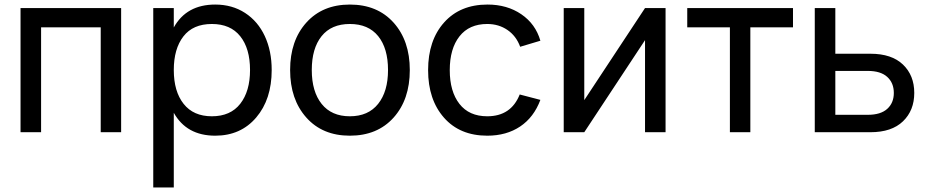

<svg xmlns="http://www.w3.org/2000/svg" viewBox="-20 -575 4036 835"><path d="M158.7 0H69.3V-540H506.8V0H418V-456.1H158.7Z M735.8 240.2H646.5V-540H735.8V-455.6Q791 -555.2 916 -555.2Q989.7 -555.2 1045.7 -518.8Q1101.6 -482.4 1131.6 -418Q1161.6 -353.5 1161.6 -270.5Q1161.6 -143.1 1094.2 -64Q1026.9 15.1 916 15.1Q791.5 15.1 735.8 -84.5ZM901.4 -69.3Q982.4 -69.3 1024.9 -123.8Q1067.4 -178.2 1067.4 -270.5Q1067.4 -363.8 1024.9 -417.2Q982.4 -470.7 901.4 -470.7Q819.3 -470.7 777.6 -416.7Q735.8 -362.8 735.8 -270.5Q735.8 -177.2 778.6 -123.3Q821.3 -69.3 901.4 -69.3Z M1501.5 15.1Q1382.3 15.1 1312 -64Q1241.7 -143.1 1241.7 -270.5Q1241.7 -398.4 1312.3 -476.8Q1382.8 -555.2 1501.5 -555.2Q1621.1 -555.2 1691.7 -476.6Q1762.2 -397.9 1762.2 -270.5Q1762.2 -142.1 1691.7 -63.5Q1621.1 15.1 1501.5 15.1ZM1501.5 -69.3Q1581.5 -69.3 1624.5 -123.3Q1667.5 -177.2 1667.5 -270.5Q1667.5 -364.7 1624.8 -417.7Q1582 -470.7 1501.5 -470.7Q1420.9 -470.7 1378.4 -417.5Q1335.9 -364.3 1335.9 -270.5Q1335.9 -176.8 1378.9 -123Q1421.9 -69.3 1501.5 -69.3Z M2099.1 15.1Q1980 15.1 1910.9 -63.2Q1841.8 -141.6 1841.8 -270Q1841.8 -399.4 1911.4 -477.3Q1981 -555.2 2100.1 -555.2Q2185.5 -555.2 2247.3 -512.9Q2309.1 -470.7 2330.1 -397.9L2242.2 -371.6Q2225.1 -418.5 2187 -444.6Q2148.9 -470.7 2099.1 -470.7Q2020.5 -470.7 1978.3 -417Q1936 -363.3 1936 -270Q1936 -177.2 1978 -123.3Q2020 -69.3 2099.1 -69.3Q2202.6 -69.3 2240.2 -164.1L2330.1 -140.6Q2301.8 -64.9 2242.2 -24.9Q2182.6 15.1 2099.1 15.1Z M2785.2 -540H2874.5V0H2785.2V-400.4L2521 0H2431.6V-540H2521V-139.6Z M3243.2 0H3154.3V-456.1H2968.8V-540H3428.7V-456.1H3243.2Z M3765.6 0H3523.4V-540H3612.8V-341.3H3765.6Q3857.9 -341.3 3907 -294.2Q3956.1 -247.1 3956.1 -170.9Q3956.1 -94.7 3907 -47.4Q3857.9 0 3765.6 0ZM3612.8 -75.7H3753.9Q3810.1 -75.7 3838.6 -101.6Q3867.2 -127.4 3867.2 -170.9Q3867.2 -214.4 3838.6 -240.5Q3810.1 -266.6 3753.9 -266.6H3612.8Z"/></svg>

Font: Vela Sans Med
Style: Regular
Weight: 500
Designer: Principal design: Mikhail Sharanda - project Manrope.
Design modification: Ravid Balaliev
Foundry: Mikhail Sharanda
Version: Version 1.001